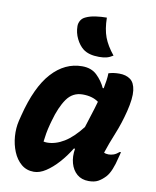

<svg xmlns="http://www.w3.org/2000/svg" viewBox="-90 -883 781 964"><g transform="rotate(10 300.0 -401.0)"><path d="M297 -552Q344 -552 372.5 -524.5Q401 -497 417 -462H422Q426 -482 429 -503Q432 -524 432 -540Q456 -548 487 -548Q521 -548 543 -532Q565 -516 570 -477Q575 -438 558 -369Q542 -305 519 -249Q496 -193 480 -144Q489 -139 503 -139Q516 -139 529 -143.5Q542 -148 557 -161H563Q562 -154 559.5 -146Q557 -138 555 -129Q548 -98 537 -71Q526 -44 512 -29Q494 -10 475.5 0Q457 10 428 10Q392 10 368.5 -10Q345 -30 335.5 -64Q326 -98 333 -138H327Q302 -97 271.5 -63Q241 -29 209.5 -8.5Q178 12 149 12Q111 12 84.5 -10.5Q58 -33 43 -69.5Q28 -106 25 -147.5Q22 -189 31 -227L38 -255Q76 -406 142.5 -479Q209 -552 297 -552ZM171 -146Q176 -145 180.5 -144.5Q185 -144 189 -144Q232 -144 275.5 -170.5Q319 -197 363 -254Q373 -287 384 -320.5Q395 -354 405 -390Q374 -413 324 -413Q273 -413 243 -370.5Q213 -328 193 -255L188 -237Q181 -211 177 -188Q173 -165 171 -146ZM376 -814Q377 -755 392 -715Q407 -675 442 -632Q425 -621 409 -617Q393 -613 371 -613Q319 -613 290 -635Q268 -652 253 -682.5Q238 -713 238 -747Q238 -762 246 -775.5Q254 -789 270 -796Q291 -806 319.5 -810Q348 -814 376 -814Z"/></g></svg>

Font: Recursive Mn Csl St XBd
Style: Italic
Weight: 800
Italic angle: -15°
Monospace: yes
Version: Version 1.079;hotconv 1.0.112;makeotfexe 2.5.65598; ttfautoh